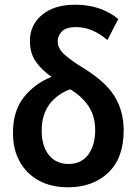

<svg xmlns="http://www.w3.org/2000/svg" viewBox="-20 -785 590 815"><path d="M269 10Q197 10 145 -18.5Q93 -47 64 -98.5Q35 -150 35 -221Q35 -314 81 -372Q127 -430 199 -459Q159 -486 133 -522Q107 -558 107 -612Q107 -679 158.5 -722Q210 -765 299 -765Q358 -765 404.5 -748Q451 -731 482 -704L436 -615Q372 -670 303 -670Q260 -670 242.5 -651.5Q225 -633 225 -610Q225 -582 248.5 -558.5Q272 -535 326 -501Q426 -441 465.5 -377.5Q505 -314 505 -232Q505 -114 439.5 -52Q374 10 269 10ZM271 -89Q325 -89 354.5 -128.5Q384 -168 384 -233Q384 -292 356 -334Q328 -376 278 -406Q221 -385 189 -341Q157 -297 157 -231Q157 -165 187.5 -127Q218 -89 271 -89Z"/></svg>

Font: Noto Sans SemiCondensed SemiBold
Style: Regular
Weight: 600
Width: 4
Designer: Monotype Design Team
Foundry: Monotype Imaging Inc.
Version: Version 2.013; ttfautohint (v1.8.4.7-5d5b)